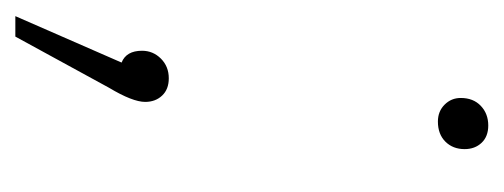

<svg xmlns="http://www.w3.org/2000/svg" viewBox="-238 -282 641 244"><g transform="rotate(90 82.0 -159.5)"><path d="M89 -24Q89 -8 71 22L6 141H-20L39 6Q24 0 24 -20Q24 -34 34 -44Q44 -54 59 -54Q73 -54 81 -45.5Q89 -37 89 -24ZM84 -425Q84 -441 94 -450.5Q104 -460 119 -460Q133 -460 141 -451.5Q149 -443 149 -430Q149 -415 139.5 -405.5Q130 -396 114 -396Q101 -396 92.5 -404.5Q84 -413 84 -425Z"/></g></svg>

Font: FiraGO UltraLight
Style: Italic
Weight: 200
Italic angle: -8°
Designer: bBox Type GmbH
Foundry: bBox Type GmbH
Version: Version 1.001